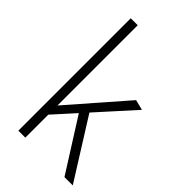

<svg xmlns="http://www.w3.org/2000/svg" viewBox="-225 -817 894 894"><g transform="rotate(45 222.0 -369.5)"><path d="M108.9 -173.8V-184.1Q113.8 -189 114.5 -190.7Q115.2 -192.4 114.7 -193.4Q113.8 -194.8 115.2 -197.8Q116.7 -200.7 124.5 -210L367.2 -488.3L418.5 -475.6L118.2 -142.6ZM80.1 -740.2H126V0H80.1ZM219.2 -260.7 251 -299.3 439.5 1H384.8Z"/></g></svg>

Font: DavidDev Light
Style: Regular
Weight: 300
Designer: David.dev
Foundry: David.dev
Version: Version 1.001;FEAKit 1.0